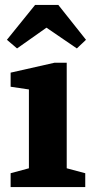

<svg xmlns="http://www.w3.org/2000/svg" viewBox="-20 -757 374 777"><path d="M23 0V-56L97 -76V-395L23 -406V-463L200 -503H250V-76L325 -56V0ZM49 -561 8 -596 122 -737H216L328 -596L291 -561L168 -645Z"/></svg>

Font: Manuale ExtraBold
Style: Regular
Weight: 800
Version: Version 1.002